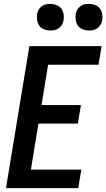

<svg xmlns="http://www.w3.org/2000/svg" viewBox="-20 -974 550 994"><path d="M11 0 132 -735H506L490 -639H229L195 -430H399L383 -334H179L140 -96H401L385 0ZM440 -816Q424 -816 408.5 -822Q393 -828 384 -840Q375 -852 372.5 -868.5Q370 -885 372 -902Q374 -913 380.5 -924Q387 -935 396.5 -942Q406 -949 417.5 -951.5Q429 -954 441 -954Q457 -954 472.5 -948Q488 -942 497 -930Q506 -918 509 -901.5Q512 -885 509 -868Q507 -857 500.5 -846Q494 -835 484.5 -828Q475 -821 463.5 -818.5Q452 -816 440 -816ZM240 -816Q224 -816 208.5 -822Q193 -828 184 -840Q175 -852 172.5 -868.5Q170 -885 172 -902Q174 -913 180.5 -924Q187 -935 196.5 -942Q206 -949 217.5 -951.5Q229 -954 241 -954Q257 -954 272.5 -948Q288 -942 297 -930Q306 -918 309 -901.5Q312 -885 309 -868Q307 -857 300.5 -846Q294 -835 284.5 -828Q275 -821 263.5 -818.5Q252 -816 240 -816Z"/></svg>

Font: Iosevka Curly
Style: Bold Italic
Weight: 700
Italic angle: -9°
Monospace: yes
Designer: Belleve Invis
Foundry: Belleve Invis
Version: Version 22.1.2; ttfautohint (v1.8.4)